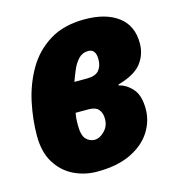

<svg xmlns="http://www.w3.org/2000/svg" viewBox="-90 -642 678 731"><g transform="rotate(-15 249.0 -276.5)"><path d="M205.1 9.8Q155.8 9.8 113 -11.2Q70.3 -32.2 44.2 -74.7Q18.1 -117.2 18.1 -181.2Q18.1 -244.6 32.2 -311.5Q46.4 -378.4 79.3 -435.5Q112.3 -492.7 168.5 -527.8Q224.6 -563 308.1 -563Q390.6 -563 439.2 -526.9Q487.8 -490.7 487.8 -420.9Q487.8 -376 461.2 -342Q434.6 -308.1 369.1 -290L368.2 -286.1Q397.5 -279.8 421.1 -253.4Q444.8 -227.1 444.8 -172.9Q444.8 -125.5 418.2 -83.7Q391.6 -42 338.4 -16.1Q285.2 9.8 205.1 9.8ZM209 -342.8H257.8Q292.5 -342.8 306.2 -359.4Q319.8 -376 319.8 -401.9Q319.8 -442.9 290 -442.9Q266.6 -442.9 251.2 -426.3Q235.8 -409.7 226.1 -386.5Q216.3 -363.3 209 -342.8ZM227.1 -109.9Q247.1 -109.9 266.1 -129.2Q285.2 -148.4 285.2 -176.8Q285.2 -200.2 273.4 -214.1Q261.7 -228 233.9 -228H183.1Q180.2 -211.4 179.7 -202.6Q179.2 -193.8 179.2 -180.2Q179.2 -139.6 193.4 -124.8Q207.5 -109.9 227.1 -109.9Z"/></g></svg>

Font: Open Sans Condensed ExtraBold
Style: Italic
Weight: 800
Width: 3
Italic angle: -12°
Designer: Monotype Design Team
Foundry: Monotype Imaging Inc.
Version: Version 3.003; ttfautohint (v1.8.4)